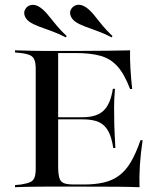

<svg xmlns="http://www.w3.org/2000/svg" viewBox="-20 -781 680 801"><path d="M166.1 -2.4Q141.1 -2.4 118.5 -2Q96 -1.6 77 -1.2Q58.1 -0.8 42.7 0V-8.9L67.7 -11.3Q92.7 -15.3 105.6 -21Q118.5 -26.6 123.8 -39.9Q129 -53.2 129 -78.2V-492.7Q129 -517.7 123.8 -531Q118.5 -544.4 105.6 -550.4Q92.7 -556.5 67.7 -559.7L42.7 -562.1V-571Q58.1 -571 77 -570.2Q96 -569.4 118.5 -569Q141.1 -568.5 166.1 -568.5H176.6H304Q377.4 -568.5 429.8 -569.4Q482.3 -570.2 522.6 -571Q521.8 -534.7 524.2 -494.4Q526.6 -454 531.5 -409.7H522.6Q499.2 -471.8 470.2 -504Q441.1 -536.3 399.6 -548Q358.1 -559.7 296.8 -559.7H222.6V-89.5Q222.6 -56.5 227.4 -39.5Q232.3 -22.6 246.4 -16.9Q260.5 -11.3 289.5 -11.3H329.8Q377.4 -11.3 413.3 -19.8Q449.2 -28.2 476.6 -48.4Q504 -68.5 525.4 -104.4Q546.8 -140.3 566.1 -196H575Q566.9 -141.9 563.7 -93.1Q560.5 -44.4 562.1 0Q519.4 -1.6 464.9 -2Q410.5 -2.4 333.9 -2.4H176.6ZM192.7 -283.1V-291.9H423.4V-283.1ZM452.4 -163.7Q446 -208.1 431.5 -234.3Q416.9 -260.5 391.9 -271.8Q366.9 -283.1 324.2 -283.1V-291.9Q383.1 -291.9 412.1 -319.4Q441.1 -346.8 450.8 -410.5H459.7Q455.6 -361.3 456 -335.5Q456.5 -309.7 456.5 -287.1Q456.5 -272.6 456.9 -256.9Q457.3 -241.1 458.5 -219.4Q459.7 -197.6 461.3 -163.7ZM254.8 -625Q223.4 -641.1 194 -651.6Q164.5 -662.1 141.1 -671Q117.7 -679.8 102.4 -690.3Q86.3 -702.4 82.3 -717.7Q78.2 -733.1 87.1 -745.2Q95.2 -758.1 112.1 -760.5Q129 -762.9 147.6 -750Q163.7 -738.7 179 -720.2Q194.4 -701.6 213.3 -678.2Q232.3 -654.8 258.1 -630.6ZM446 -625Q415.3 -641.1 385.9 -651.6Q356.5 -662.1 333.1 -671Q309.7 -679.8 294.4 -690.3Q278.2 -702.4 273.8 -717.7Q269.4 -733.1 278.2 -745.2Q287.9 -758.9 304 -760.9Q320.2 -762.9 339.5 -750Q356.5 -737.9 371.8 -719Q387.1 -700 405.2 -677.4Q423.4 -654.8 449.2 -630.6Z"/></svg>

Font: Playfair 144pt SemiExpanded Medium
Style: Regular
Weight: 500
Width: 6
Designer: Claus Eggers Sørensen
Foundry: Claus Eggers Sørensen
Version: Version 2.203